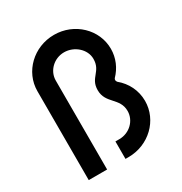

<svg xmlns="http://www.w3.org/2000/svg" viewBox="-186 -948 1031 1086"><g transform="rotate(-30 330.0 -405.0)"><path d="M340 0C473 0 580 -103 580 -229C580 -298 549 -359 498 -401C495 -404 492 -411 492 -415C492 -418 494 -424 496 -426C536 -467 560 -521 560 -581C560 -707 453 -810 320 -810C187 -810 80 -707 80 -581V0H200V-581C200 -644 254 -696 320 -696C386 -696 446 -644 446 -581C446 -498 378 -497 378 -415C378 -326 466 -316 466 -229C466 -166 412 -114 346 -114H320V0H340Z"/></g></svg>

Font: Gauge Heavy
Style: Bold
Weight: 900
Designer: Daniel Pimley
Foundry: Daniel Pimley
Version: Version 1.003;PS 001.001;hotconv 1.0.56